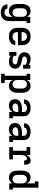

<svg xmlns="http://www.w3.org/2000/svg" viewBox="1906 -2681 988 4840"><g transform="rotate(90 2400.0 -261.0)"><path d="M296 213Q271 213 246.5 209.5Q222 206 198.5 197.5Q175 189 154.5 174Q134 159 119.5 139Q105 119 97 95Q89 71 87 46H194Q195 64 204.5 79.5Q214 95 229 104.5Q244 114 261.5 117.5Q279 121 296 121Q320 121 342 111.5Q364 102 378.5 83.5Q393 65 398.5 41.5Q404 18 404 -5V-88Q394 -67 379.5 -48Q365 -29 345.5 -16Q326 -3 303 2.5Q280 8 256 8Q230 8 204 1Q178 -6 156.5 -21.5Q135 -37 120 -59Q105 -81 96.5 -106Q88 -131 84.5 -157.5Q81 -184 81 -210V-320Q81 -346 84.5 -372.5Q88 -399 96.5 -424Q105 -449 120 -471Q135 -493 156.5 -508.5Q178 -524 204 -531Q230 -538 256 -538Q280 -538 303 -532.5Q326 -527 345.5 -514Q365 -501 379.5 -482Q394 -463 404 -442V-530H560V-438H511V-5Q511 24 506 53Q501 82 488 108Q475 134 454.5 155Q434 176 408.5 189.5Q383 203 354 208Q325 213 296 213ZM299 -84Q322 -84 344 -93.5Q366 -103 380 -122Q394 -141 399 -164Q404 -187 404 -210V-320Q404 -343 399 -366Q394 -389 380 -408Q366 -427 344 -436.5Q322 -446 299 -446Q283 -446 267.5 -442.5Q252 -439 238.5 -430.5Q225 -422 215 -409.5Q205 -397 199 -382Q193 -367 190.5 -351.5Q188 -336 188 -320V-210Q188 -194 190.5 -178.5Q193 -163 199 -148Q205 -133 215 -120.5Q225 -108 238.5 -99.5Q252 -91 267.5 -87.5Q283 -84 299 -84Z M902 8Q873 8 843.5 3Q814 -2 788 -15Q762 -28 740.5 -49Q719 -70 705.5 -96Q692 -122 686.5 -151.5Q681 -181 681 -210V-320Q681 -349 686.5 -378Q692 -407 705 -433.5Q718 -460 739 -481Q760 -502 786 -515Q812 -528 841.5 -533Q871 -538 900 -538Q929 -538 958.5 -533Q988 -528 1014 -515Q1040 -502 1061 -481Q1082 -460 1095 -433.5Q1108 -407 1113.5 -378Q1119 -349 1119 -320V-219H788V-210Q788 -186 794 -162Q800 -138 816 -119.5Q832 -101 855 -92.5Q878 -84 902 -84Q920 -84 937.5 -87Q955 -90 970.5 -98Q986 -106 997 -120.5Q1008 -135 1010 -153H1117Q1115 -128 1106 -104.5Q1097 -81 1081.5 -61.5Q1066 -42 1045 -28Q1024 -14 1000.5 -6Q977 2 952 5Q927 8 902 8ZM1012 -311V-320Q1012 -336 1009.5 -352Q1007 -368 1001 -382.5Q995 -397 985 -409.5Q975 -422 961 -430.5Q947 -439 931.5 -442.5Q916 -446 900 -446Q884 -446 868.5 -442.5Q853 -439 839 -430.5Q825 -422 815 -409.5Q805 -397 799 -382.5Q793 -368 790.5 -352Q788 -336 788 -320V-311Z M1534 8Q1514 8 1494 5.5Q1474 3 1454.5 -2.5Q1435 -8 1417.5 -18Q1400 -28 1386 -43V0H1289V-181H1386V-136Q1386 -125 1393 -115.5Q1400 -106 1410 -100.5Q1420 -95 1431 -92Q1442 -89 1453 -87.5Q1464 -86 1475 -85Q1486 -84 1497 -84Q1509 -84 1520.5 -85Q1532 -86 1543.5 -88.5Q1555 -91 1565.5 -96Q1576 -101 1585 -108.5Q1594 -116 1599 -127Q1604 -138 1604 -149Q1604 -164 1594.5 -177Q1585 -190 1571.5 -196.5Q1558 -203 1543 -205.5Q1528 -208 1513 -210.5Q1498 -213 1483 -216Q1468 -219 1453 -222.5Q1438 -226 1423.5 -230.5Q1409 -235 1395.5 -241Q1382 -247 1369 -255.5Q1356 -264 1345 -274Q1334 -284 1325 -296.5Q1316 -309 1309.5 -322.5Q1303 -336 1300 -351Q1297 -366 1297 -381Q1297 -403 1302.5 -424.5Q1308 -446 1319 -465Q1330 -484 1346 -498.5Q1362 -513 1382 -522.5Q1402 -532 1423.5 -535Q1445 -538 1467 -538Q1487 -538 1507 -535.5Q1527 -533 1546 -527Q1565 -521 1582.5 -511.5Q1600 -502 1614 -487V-530H1711V-349H1614V-394Q1614 -405 1607 -414.5Q1600 -424 1590 -429Q1580 -434 1569.5 -437.5Q1559 -441 1548 -442.5Q1537 -444 1526 -445Q1515 -446 1503 -446Q1487 -446 1470.5 -443.5Q1454 -441 1439 -433.5Q1424 -426 1414 -412Q1404 -398 1404 -381Q1404 -366 1413.5 -353.5Q1423 -341 1436.5 -334.5Q1450 -328 1465 -325Q1480 -322 1495 -319.5Q1510 -317 1525 -314Q1540 -311 1554.5 -307.5Q1569 -304 1583.5 -299.5Q1598 -295 1612 -289Q1626 -283 1638.5 -274.5Q1651 -266 1662.5 -256Q1674 -246 1683 -234Q1692 -222 1698.5 -208Q1705 -194 1708 -179Q1711 -164 1711 -149Q1711 -127 1705 -105Q1699 -83 1687.5 -64Q1676 -45 1658.5 -30.5Q1641 -16 1620.5 -7Q1600 2 1578 5Q1556 8 1534 8Z M1840 205V113H1889V-438H1840V-530H1996V-442Q2006 -463 2020.5 -482Q2035 -501 2054.5 -514Q2074 -527 2097 -532.5Q2120 -538 2144 -538Q2170 -538 2196 -531Q2222 -524 2243.5 -508.5Q2265 -493 2280 -471Q2295 -449 2303.5 -424Q2312 -399 2315.5 -372.5Q2319 -346 2319 -320V-210Q2319 -184 2315.5 -157.5Q2312 -131 2303.5 -106Q2295 -81 2280 -59Q2265 -37 2243.5 -21.5Q2222 -6 2196 1Q2170 8 2144 8Q2120 8 2097 2.5Q2074 -3 2054.5 -16Q2035 -29 2020.5 -48Q2006 -67 1996 -88V113H2070V205ZM2101 -84Q2117 -84 2132.5 -87.5Q2148 -91 2161.5 -99.5Q2175 -108 2185 -120.5Q2195 -133 2201 -148Q2207 -163 2209.5 -178.5Q2212 -194 2212 -210V-320Q2212 -336 2209.5 -351.5Q2207 -367 2201 -382Q2195 -397 2185 -409.5Q2175 -422 2161.5 -430.5Q2148 -439 2132.5 -442.5Q2117 -446 2101 -446Q2078 -446 2056 -436.5Q2034 -427 2020 -408Q2006 -389 2001 -366Q1996 -343 1996 -320V-210Q1996 -187 2001 -164Q2006 -141 2020 -122Q2034 -103 2056 -93.5Q2078 -84 2101 -84Z M2643 8Q2611 8 2580 -0.5Q2549 -9 2525.5 -30.5Q2502 -52 2491.5 -82.5Q2481 -113 2481 -145Q2481 -173 2489 -200.5Q2497 -228 2515.5 -249Q2534 -270 2558.5 -284Q2583 -298 2610 -306.5Q2637 -315 2665 -317.5Q2693 -320 2721 -320H2804V-365Q2804 -384 2795 -401Q2786 -418 2770.5 -428.5Q2755 -439 2736 -442.5Q2717 -446 2699 -446Q2681 -446 2663 -442.5Q2645 -439 2629.5 -430Q2614 -421 2604 -405Q2594 -389 2594 -371Q2594 -371 2594 -371Q2594 -371 2594 -371H2487Q2487 -371 2487 -371.5Q2487 -372 2487 -372Q2487 -397 2495 -421.5Q2503 -446 2518 -466Q2533 -486 2554.5 -500.5Q2576 -515 2599.5 -523.5Q2623 -532 2648 -535Q2673 -538 2699 -538Q2724 -538 2750 -535Q2776 -532 2800.5 -523Q2825 -514 2846.5 -499Q2868 -484 2883 -462.5Q2898 -441 2904.5 -416Q2911 -391 2911 -365V-92H2960V0H2804V-83Q2793 -61 2776 -43Q2759 -25 2737.5 -13.5Q2716 -2 2691.5 3Q2667 8 2643 8ZM2685 -84Q2707 -84 2729.5 -89.5Q2752 -95 2769.5 -109.5Q2787 -124 2795.5 -145Q2804 -166 2804 -189V-228H2721Q2707 -228 2693 -227Q2679 -226 2665 -223.5Q2651 -221 2638 -216.5Q2625 -212 2613.5 -204Q2602 -196 2595 -183Q2588 -170 2588 -156Q2588 -139 2596.5 -123.5Q2605 -108 2619.5 -99Q2634 -90 2651 -87Q2668 -84 2685 -84Z M3243 8Q3211 8 3180 -0.5Q3149 -9 3125.5 -30.5Q3102 -52 3091.5 -82.5Q3081 -113 3081 -145Q3081 -173 3089 -200.5Q3097 -228 3115.5 -249Q3134 -270 3158.5 -284Q3183 -298 3210 -306.5Q3237 -315 3265 -317.5Q3293 -320 3321 -320H3404V-365Q3404 -384 3395 -401Q3386 -418 3370.5 -428.5Q3355 -439 3336 -442.5Q3317 -446 3299 -446Q3281 -446 3263 -442.5Q3245 -439 3229.5 -430Q3214 -421 3204 -405Q3194 -389 3194 -371Q3194 -371 3194 -371Q3194 -371 3194 -371H3087Q3087 -371 3087 -371.5Q3087 -372 3087 -372Q3087 -397 3095 -421.5Q3103 -446 3118 -466Q3133 -486 3154.5 -500.5Q3176 -515 3199.5 -523.5Q3223 -532 3248 -535Q3273 -538 3299 -538Q3324 -538 3350 -535Q3376 -532 3400.5 -523Q3425 -514 3446.5 -499Q3468 -484 3483 -462.5Q3498 -441 3504.5 -416Q3511 -391 3511 -365V-92H3560V0H3404V-83Q3393 -61 3376 -43Q3359 -25 3337.5 -13.5Q3316 -2 3291.5 3Q3267 8 3243 8ZM3285 -84Q3307 -84 3329.5 -89.5Q3352 -95 3369.5 -109.5Q3387 -124 3395.5 -145Q3404 -166 3404 -189V-228H3321Q3307 -228 3293 -227Q3279 -226 3265 -223.5Q3251 -221 3238 -216.5Q3225 -212 3213.5 -204Q3202 -196 3195 -183Q3188 -170 3188 -156Q3188 -139 3196.5 -123.5Q3205 -108 3219.5 -99Q3234 -90 3251 -87Q3268 -84 3285 -84Z M3687 0V-92H3780V-438H3687V-530H3887V-428Q3895 -450 3907 -470.5Q3919 -491 3937 -507Q3955 -523 3977.5 -530.5Q4000 -538 4024 -538Q4043 -538 4062 -534Q4081 -530 4094.5 -517.5Q4108 -505 4116 -487.5Q4124 -470 4127.5 -451.5Q4131 -433 4131.5 -414Q4132 -395 4132 -376H4025Q4025 -385 4025 -393Q4025 -401 4023 -409Q4021 -417 4018 -424.5Q4015 -432 4009 -437Q4003 -442 3994.5 -444Q3986 -446 3978 -446Q3961 -446 3945 -437.5Q3929 -429 3918.5 -415Q3908 -401 3902 -384.5Q3896 -368 3892.5 -350.5Q3889 -333 3888 -315.5Q3887 -298 3887 -281V-92H3998V0Z M4456 8Q4430 8 4404 1Q4378 -6 4356.5 -21.5Q4335 -37 4320 -59Q4305 -81 4296.5 -106Q4288 -131 4284.5 -157.5Q4281 -184 4281 -210V-320Q4281 -346 4284.5 -372.5Q4288 -399 4296.5 -424Q4305 -449 4320 -471Q4335 -493 4356.5 -508.5Q4378 -524 4404 -531Q4430 -538 4456 -538Q4480 -538 4503 -532.5Q4526 -527 4545.5 -514Q4565 -501 4579.5 -482Q4594 -463 4604 -442V-643H4554V-735H4711V-92H4760V0H4604V-88Q4594 -67 4579.5 -48Q4565 -29 4545.5 -16Q4526 -3 4503 2.5Q4480 8 4456 8ZM4499 -84Q4522 -84 4544 -93.5Q4566 -103 4580 -122Q4594 -141 4599 -164Q4604 -187 4604 -210V-320Q4604 -343 4599 -366Q4594 -389 4580 -408Q4566 -427 4544 -436.5Q4522 -446 4499 -446Q4483 -446 4467.5 -442.5Q4452 -439 4438.5 -430.5Q4425 -422 4415 -409.5Q4405 -397 4399 -382Q4393 -367 4390.5 -351.5Q4388 -336 4388 -320V-210Q4388 -194 4390.5 -178.5Q4393 -163 4399 -148Q4405 -133 4415 -120.5Q4425 -108 4438.5 -99.5Q4452 -91 4467.5 -87.5Q4483 -84 4499 -84Z"/></g></svg>

Font: Iosevka Slab Semibold Extended
Style: Regular
Weight: 600
Width: 7
Monospace: yes
Designer: Belleve Invis
Foundry: Belleve Invis
Version: Version 11.1.0; ttfautohint (v1.8.3)